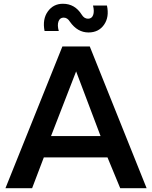

<svg xmlns="http://www.w3.org/2000/svg" viewBox="-20 -996 806 1016"><path d="M215.8 -832Q203.6 -894 232.9 -935.1Q262.2 -976.1 313 -976.1Q376 -976.1 412.1 -918.9Q425.3 -897 445.8 -897Q465.8 -897 472.9 -916.5Q480 -936 472.2 -966.8H545.9Q559.1 -905.8 530.5 -865Q502 -824.2 448.2 -824.2Q390.1 -824.2 350.1 -880.9Q336.9 -902.8 316.9 -902.8Q296.9 -902.8 289.6 -882.8Q282.2 -862.8 291 -832ZM548.8 -163.1H211.9L149.9 0H8.8L310.1 -750H455.1L755.9 0H616.2ZM512.2 -275.9 382.8 -618.2 250 -275.9Z"/></svg>

Font: Oakes Grotesk
Style: SemiBold
Weight: 600
Designer: Samuel Oakes
Foundry: Samuel Oakes
Version: Version 1.0 | wf-rip DC20170320